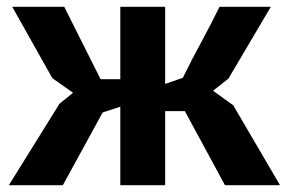

<svg xmlns="http://www.w3.org/2000/svg" viewBox="-20 -545 850 565"><path d="M282 -214 165 0H6L154 -238H153L195 -272L134 -315L16 -525H169L276 -312H334V-525H466V-298L518 -316Q544 -369 572 -420.5Q600 -472 626 -525H777Q745 -471 715 -420Q685 -369 653 -315H654L607 -278L668 -234H667L804 0H642L524 -218H466V0H334V-231Z"/></svg>

Font: PT Sans Caption
Style: Bold
Weight: 700
Designer: A.Korolkova, O.Umpeleva, V.Yefimov
Foundry: ParaType Ltd
Version: Version 2.003W OFL